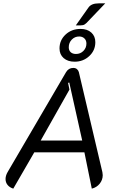

<svg xmlns="http://www.w3.org/2000/svg" viewBox="-20 -1113 713 1142"><path d="M506 -1068Q523 -1093 567 -1093H606L494 -976Q484 -966 473 -963.5Q462 -961 431 -962ZM334 -825Q334 -874 370 -907.5Q406 -941 459 -941Q499 -941 523 -919.5Q547 -898 547 -862Q547 -813 511 -779.5Q475 -746 424 -746Q383 -746 358.5 -767.5Q334 -789 334 -825ZM494 -854Q494 -873 482 -884.5Q470 -896 451 -896Q425 -896 407 -877.5Q389 -859 389 -832Q389 -813 400.5 -802.5Q412 -792 432 -792Q458 -792 476 -810Q494 -828 494 -854ZM13 -48Q13 -68 25 -89L373 -684Q388 -709 416 -709Q429 -709 437.5 -702Q446 -695 449 -684L589 -89Q591 -77 591 -71Q591 -43 573 -20.5Q555 2 526 9L482 -207H184L59 9Q37 2 25 -13Q13 -28 13 -48ZM469 -277 392 -622 385 -620 393 -580 222 -277Z"/></svg>

Font: K2D Light
Style: Italic
Weight: 300
Italic angle: -10°
Designer: Katatrad Aksorn Co.,Ltd.
Foundry: Cadson Demak Co.,Ltd.
Version: Version 1.000; ttfautohint (v1.6)